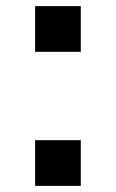

<svg xmlns="http://www.w3.org/2000/svg" viewBox="-20 -585 380 630"><path d="M95.2 -564.9H245.1V-415H95.2ZM95.2 -125H245.1V24.9H95.2Z"/></svg>

Font: FORM UDPGothic
Style: Bold
Weight: 700
Foundry: Pronama LLC
Version: Version 1.051